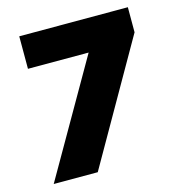

<svg xmlns="http://www.w3.org/2000/svg" viewBox="-100 -748 778 836"><g transform="rotate(-15 289.0 -330.0)"><path d="M238.5 0H40L335 -513.5H61.5V-660H551V-547Z"/></g></svg>

Font: Lucymar Sans ExtraBold
Style: Regular
Weight: 800
Foundry: The League of Moveable Type (original font) / Main changes by Cristiano Sobral with portions from Mirco Monsees
Version: Version 2.001;August 30, 2020;FontCreator 13.0.0.2681 64-bit